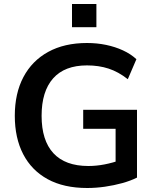

<svg xmlns="http://www.w3.org/2000/svg" viewBox="-20 -930 776 960"><path d="M416 10Q299 10 218.5 -34Q138 -78 96 -159Q54 -240 54 -351Q54 -463 97 -544.5Q140 -626 221 -670.5Q302 -715 415 -715Q465 -715 510.5 -705.5Q556 -696 595 -678Q634 -660 662 -634L619 -534Q572 -571 523 -587Q474 -603 415 -603Q303 -603 245.5 -538Q188 -473 188 -351Q188 -228 247 -164Q306 -100 422 -100Q462 -100 503 -108Q544 -116 583 -130L558 -73V-286H396V-381H665V-42Q633 -26 591.5 -14.5Q550 -3 505 3.5Q460 10 416 10ZM340 -794V-910H462V-794Z"/></svg>

Font: Nunito Sans 12pt ExtraLight
Style: Regular
Weight: 200
Designer: Vernon Adams
Foundry: Vernon Adams
Version: Version 3.101;gftools[0.9.27]